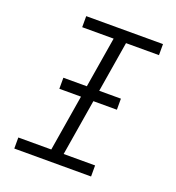

<svg xmlns="http://www.w3.org/2000/svg" viewBox="-133 -841 866 947"><g transform="rotate(20 300.0 -367.5)"><path d="M48 0V-58H221L323 -677H158V-735H561V-677H388L286 -58H451V0ZM156 -353V-411H458V-353Z"/></g></svg>

Font: Iosevka Slab LtExObl
Style: Regular
Weight: 300
Width: 7
Italic angle: -9°
Monospace: yes
Designer: Belleve Invis
Foundry: Belleve Invis
Version: Version 11.1.0; ttfautohint (v1.8.3)